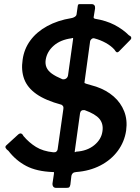

<svg xmlns="http://www.w3.org/2000/svg" viewBox="-20 -831 678 933"><path d="M593 -197Q585 -142 552.5 -98Q520 -54 468 -27Q416 0 350 5Q339 6 334 10.5Q329 15 327 23L322 66Q320 76 316.5 79Q313 82 301 82H253Q243 82 238.5 75.5Q234 69 235 61L242 14Q243 6 242.5 5.5Q242 5 236 5Q158 2 107.5 -24.5Q57 -51 21 -98Q11 -105 7.5 -112Q4 -119 11 -125L69 -178Q78 -185 84.5 -181.5Q91 -178 94 -170Q121 -138 155 -117Q189 -96 239 -91Q249 -90 254 -94.5Q259 -99 260 -105L288 -302Q289 -310 287 -314Q285 -318 279 -322Q201 -343 157 -374Q113 -405 97.5 -447Q82 -489 90 -541Q97 -593 127.5 -634.5Q158 -676 209 -704Q260 -732 327 -743Q335 -744 343 -749Q351 -754 352 -761L358 -803Q359 -808 361 -809.5Q363 -811 367 -811H425Q434 -811 438.5 -805.5Q443 -800 442 -790L435 -747Q435 -744 436.5 -742.5Q438 -741 441 -740Q496 -731 536.5 -710Q577 -689 607 -659Q614 -657 617 -650.5Q620 -644 613 -637L558 -581Q551 -575 546.5 -577.5Q542 -580 536 -590Q520 -608 494 -622.5Q468 -637 437 -645Q430 -646 424.5 -641Q419 -636 418 -631L391 -434Q390 -428 391 -427.5Q392 -427 399 -424L447 -410Q497 -393 532 -362.5Q567 -332 583.5 -290Q600 -248 593 -197ZM335 -640Q336 -646 334.5 -646.5Q333 -647 328 -645Q274 -638 241 -609Q208 -580 202 -540Q199 -520 206 -503.5Q213 -487 231.5 -473.5Q250 -460 283 -446Q294 -444 302 -450Q310 -456 311 -468ZM343 -94Q343 -90 345 -91.5Q347 -93 350 -94Q403 -97 438 -125.5Q473 -154 478 -194Q483 -229 463.5 -253Q444 -277 391 -296Q372 -298 369 -281L343 -94Z"/></svg>

Font: Libre Franklin SemiBold
Style: Italic
Weight: 600
Italic angle: -8°
Designer: Pablo Impallari, Rodrigo Fuenzalida, Nhung Nguyen
Foundry: Impallari Type
Version: Version 3.000